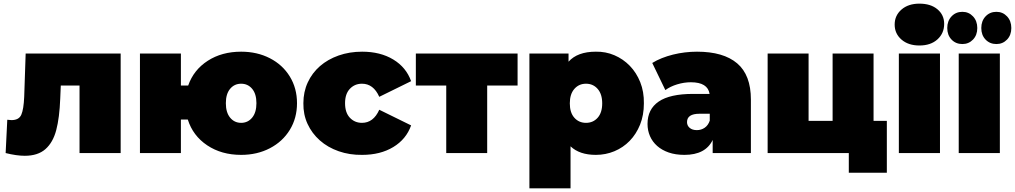

<svg xmlns="http://www.w3.org/2000/svg" viewBox="-20 -841 5577 1055"><path d="M643 -547V0H417V-371H314L311 -300Q307 -194 289 -126Q271 -58 229.5 -21.5Q188 15 116 15Q71 15 11 0L20 -183Q36 -181 43 -181Q84 -181 97 -210.5Q110 -240 113 -309L121 -547Z M1612 -274Q1612 -192 1572.5 -127.5Q1533 -63 1463 -26.5Q1393 10 1305 10Q1197 10 1118.5 -42.5Q1040 -95 1012 -184H974V0H749V-547H974V-371H1014Q1044 -457 1121.5 -507Q1199 -557 1305 -557Q1393 -557 1463 -521Q1533 -485 1572.5 -420.5Q1612 -356 1612 -274ZM1389 -274Q1389 -325 1365.5 -353Q1342 -381 1305 -381Q1268 -381 1244.5 -353Q1221 -325 1221 -274Q1221 -223 1244.5 -194.5Q1268 -166 1305 -166Q1342 -166 1365.5 -194.5Q1389 -223 1389 -274Z M1647 -274Q1647 -336 1671 -388Q1695 -440 1738 -477.5Q1781 -515 1840.5 -536Q1900 -557 1970 -557Q2070 -557 2141 -514Q2212 -471 2239 -395L2064 -309Q2032 -381 1969 -381Q1929 -381 1902.5 -353Q1876 -325 1876 -274Q1876 -222 1902.5 -194Q1929 -166 1969 -166Q2032 -166 2064 -238L2239 -152Q2212 -76 2141 -33Q2070 10 1970 10Q1901 11 1841 -10Q1781 -31 1737.5 -69.5Q1694 -108 1670 -160Q1646 -212 1647 -274Z M2824 -371H2657V0H2432V-371H2265V-547H2824Z M3518 -273Q3518 -208 3497 -156Q3476 -104 3440 -67Q3404 -30 3356 -10Q3308 10 3254 10Q3164 10 3115 -37V194H2889V-547H3104V-502Q3153 -557 3254 -557Q3308 -558 3356 -537.5Q3404 -517 3440.5 -479.5Q3477 -442 3498 -389.5Q3519 -337 3518 -273ZM3289 -273Q3289 -324 3264 -352.5Q3239 -381 3200 -381Q3161 -381 3136 -352.5Q3111 -324 3111 -273Q3111 -222 3136 -194Q3161 -166 3200 -166Q3239 -166 3264 -194Q3289 -222 3289 -273Z M4106 -294V0H3896V-72Q3857 10 3741 10Q3692 10 3654.5 -3Q3617 -16 3591 -39Q3565 -62 3551.5 -93Q3538 -124 3538 -160Q3538 -241 3599.5 -283Q3661 -325 3788 -325H3879Q3869 -389 3776 -389Q3739 -389 3701 -377.5Q3663 -366 3636 -346L3564 -495Q3588 -510 3617 -521.5Q3646 -533 3678 -541Q3710 -549 3743.5 -553Q3777 -557 3810 -557Q3955 -557 4030.5 -493Q4106 -429 4106 -294ZM3880 -178V-216H3824Q3755 -216 3755 -170Q3755 -151 3769.5 -138.5Q3784 -126 3809 -126Q3833 -126 3852 -139Q3871 -152 3880 -178Z M4853 -177V108H4644V0H4198V-547H4423V-177H4555V-547H4780V-177Z M4919 -547H5145V0H4919ZM4896 -706Q4896 -756 4933.5 -788.5Q4971 -821 5032 -821Q5094 -821 5131 -790Q5168 -759 5168 -710Q5168 -658 5131 -624.5Q5094 -591 5032 -591Q4971 -591 4933.5 -623.5Q4896 -656 4896 -706Z M5248 -547H5474V0H5248ZM5185 -687Q5185 -726 5208.5 -751Q5232 -776 5268 -776Q5303 -776 5326.5 -751Q5350 -726 5350 -687Q5350 -648 5326.5 -623.5Q5303 -599 5268 -599Q5232 -599 5208.5 -623.5Q5185 -648 5185 -687ZM5372 -687Q5372 -726 5395.5 -751Q5419 -776 5455 -776Q5490 -776 5513.5 -751Q5537 -726 5537 -687Q5537 -648 5513.5 -623.5Q5490 -599 5455 -599Q5419 -599 5395.5 -623.5Q5372 -648 5372 -687Z"/></svg>

Font: CMG Sans Black
Style: Regular
Weight: 900
Designer: Julieta Ulanovsky
Foundry: Julieta Ulanovsky
Version: Version 7.200